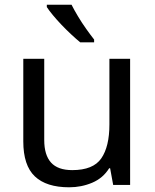

<svg xmlns="http://www.w3.org/2000/svg" viewBox="-20 -786 658 816"><path d="M533 -536V0H461L448 -71H444Q418 -29 372 -9.5Q326 10 274 10Q177 10 128 -36.5Q79 -83 79 -185V-536H168V-191Q168 -127 197 -95Q226 -63 287 -63Q376 -63 410.5 -113Q445 -163 445 -257V-536ZM284 -766Q295 -744 311.5 -716.5Q328 -689 346.5 -663Q365 -637 380 -618V-606H321Q304 -620 283 -639.5Q262 -659 241.5 -680.5Q221 -702 204.5 -722Q188 -742 179 -756V-766Z"/></svg>

Font: Noto Sans Kawi
Style: Regular
Weight: 400
Designer: Fadhl Haqq
Version: Version 1.000